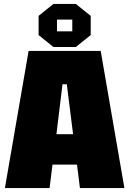

<svg xmlns="http://www.w3.org/2000/svg" viewBox="-20 -960 660 980"><path d="M5 0 126 -700H494L615 0H388L373 -120H248L233 0ZM268 -275H353L321 -530H299ZM177 -781V-879L253 -940H367L443 -879V-781L367 -720H253ZM271 -800H349V-860H271Z"/></svg>

Font: Tektur SemiCondensed Black
Style: Regular
Weight: 900
Width: 4
Designer: Adam Jagosz
Foundry: Adam Jagosz
Version: Version 1.005;gftools[0.9.30]